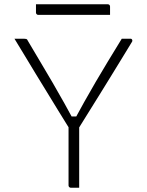

<svg xmlns="http://www.w3.org/2000/svg" viewBox="-20 -882 690 902"><path d="M352 0Q346 0 339.5 0Q333 0 326.5 0Q320 0 313 0Q310 0 307.5 -1.5Q305 -3 303.5 -5.5Q302 -8 302 -11Q302 -88 302 -165.5Q302 -243 302 -320H352Q352 -285 352 -247.5Q352 -210 352 -172.5Q352 -135 352 -100Q352 -74 352 -49Q352 -24 352 0ZM48 -700Q59 -700 71 -700Q83 -700 94 -700Q100 -700 103 -699Q106 -698 108 -695.5Q110 -693 111 -690Q141 -639 170 -590.5Q199 -542 227 -494Q255 -446 282 -397.5Q309 -349 336 -299L312 -335H352L317 -296Q349 -355 376 -403.5Q403 -452 429.5 -497Q456 -542 485.5 -591Q515 -640 552 -700Q563 -700 574 -700Q585 -700 595 -700Q598 -700 600.5 -696Q603 -692 601 -687Q578 -649 552.5 -607.5Q527 -566 501 -523.5Q475 -481 448.5 -438.5Q422 -396 396.5 -355Q371 -314 348 -277Q335 -277 327 -277Q319 -277 314.5 -277.5Q310 -278 307.5 -279Q305 -280 304 -281Q280 -319 254.5 -361Q229 -403 202.5 -446Q176 -489 149.5 -532.5Q123 -576 97.5 -618.5Q72 -661 48 -700ZM149 -862H486Q491 -862 494 -859Q497 -856 497 -851Q497 -841 497 -831.5Q497 -822 497 -812H160Q157 -812 154.5 -813.5Q152 -815 150.5 -817.5Q149 -820 149 -823Q149 -833 149 -842.5Q149 -852 149 -862Z"/></svg>

Font: Recursive Sans Linear Light
Style: Regular
Weight: 300
Version: Version 1.085